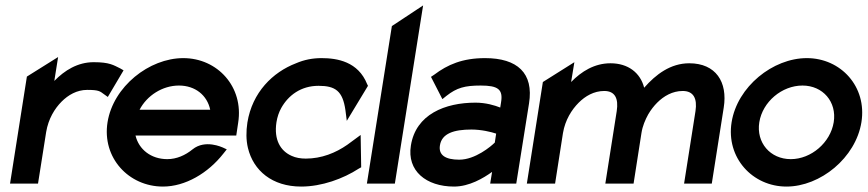

<svg xmlns="http://www.w3.org/2000/svg" viewBox="-20 -676 3195 707"><path d="M120 0 150 -190C158 -238 181 -276 207 -302C231 -326 263 -345 301 -345C344 -345 348 -340 363 -329L377 -319L435 -417L423 -424C398 -436 384 -447 325 -447C266 -447 218 -417 180 -378L194 -466L79 -394L17 0Z M580 11C662 11 746 -38 803 -111L815 -126L800 -133C799 -133 736 -164 689 -126C662 -104 630 -90 596 -90C536 -90 491 -126 479 -177H850L857 -224C878 -356 781 -462 655 -462C529 -462 397 -357 376 -226C355 -95 454 11 580 11ZM639 -361C699 -361 743 -325 754 -272H494C521 -324 578 -361 639 -361Z M893 -131C913 -48 982 11 1089 11C1165 11 1244 -18 1301 -55L1310 -60L1308 -179L1259 -143C1216 -113 1164 -92 1106 -92C1087 -92 1069 -95 1054 -102C1013 -120 988 -161 998 -226C1001 -245 1007 -263 1016 -279C1042 -325 1088 -360 1153 -360C1215 -360 1242 -341 1252 -270L1257 -231L1335 -360L1332 -366C1299 -449 1222 -462 1164 -462C1131 -462 1100 -456 1070 -443C984 -410 909 -336 891 -225C886 -192 886 -160 893 -131Z M1434 0 1538 -656 1423 -580 1331 0Z M1652 11C1708 11 1760 -20 1792 -43L1785 0H1881L1928 -295C1946 -407 1885 -462 1766 -462C1683 -462 1628 -438 1579 -401L1567 -393L1609 -311L1624 -323C1662 -353 1692 -361 1750 -361C1814 -361 1833 -347 1825 -299L1822 -280C1802 -288 1769 -298 1731 -298C1619 -298 1511 -255 1493 -140C1478 -47 1549 11 1652 11ZM1716 -199C1753 -199 1789 -190 1807 -184L1802 -151C1788 -137 1730 -88 1671 -88C1620 -88 1594 -105 1600 -141C1607 -185 1652 -199 1716 -199Z M2024 0 2053 -186C2061 -234 2085 -272 2111 -298C2135 -322 2167 -341 2205 -341C2245 -341 2258 -313 2251 -267L2209 0H2313L2342 -186C2346 -212 2356 -235 2367 -255C2377 -272 2388 -286 2400 -298C2424 -322 2456 -341 2494 -341C2534 -341 2548 -313 2541 -267L2499 0H2601L2645 -280C2660 -374 2616 -443 2518 -443C2449 -443 2395 -402 2352 -353C2338 -408 2293 -443 2228 -443C2169 -443 2121 -413 2083 -374L2095 -447L1979 -374L1920 0Z M2876 11C3001 11 3131 -95 3152 -226C3173 -357 3076 -462 2951 -462C2826 -462 2695 -357 2674 -226C2653 -95 2751 11 2876 11ZM2935 -361C3010 -361 3062 -301 3050 -226C3038 -151 2967 -90 2892 -90C2816 -90 2764 -151 2776 -226C2788 -301 2859 -361 2935 -361Z"/></svg>

Font: Charger Pro
Style: BlkNarObl
Weight: 900
Designer: Jasper
Foundry: Cannot Into Space Fonts
Version: Version 1.09